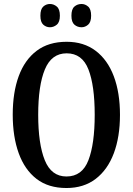

<svg xmlns="http://www.w3.org/2000/svg" viewBox="-20 -935 668 965"><path d="M314 10Q223 10 163.5 -36Q104 -82 74 -165Q44 -248 44 -359Q44 -470 74 -552Q104 -634 164 -679.5Q224 -725 315 -725Q401 -725 461 -679.5Q521 -634 552 -551.5Q583 -469 583 -358Q583 -247 552 -164.5Q521 -82 461 -36Q401 10 314 10ZM314 -48Q393 -48 424.5 -130Q456 -212 456 -358Q456 -505 424.5 -586Q393 -667 315 -667Q239 -667 205.5 -586Q172 -505 172 -358Q172 -212 205 -130Q238 -48 314 -48ZM390 -798Q369 -798 354 -811Q339 -824 339 -856Q339 -889 354 -902Q369 -915 390 -915Q408 -915 423 -902Q438 -889 438 -856Q438 -824 423 -811Q408 -798 390 -798ZM231 -798Q212 -798 197.5 -811Q183 -824 183 -856Q183 -889 197.5 -902Q212 -915 231 -915Q250 -915 265.5 -902Q281 -889 281 -856Q281 -824 265.5 -811Q250 -798 231 -798Z"/></svg>

Font: Noto Serif Devanagari ExtraCondensed SemiBold
Style: Regular
Weight: 600
Width: 2
Designer: Universal Thirst, Indian Type Foundry and the Monotype Design Team
Foundry: Monotype Imaging Inc.
Version: Version 2.004; ttfautohint (v1.8.4.7-5d5b)